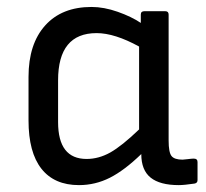

<svg xmlns="http://www.w3.org/2000/svg" viewBox="-20 -520 593 552"><path d="M207 12.2Q136.2 12.2 99.1 -34.9Q62 -82 62 -173.8V-298.8Q62 -393.6 109.9 -446.8Q157.7 -500 243.2 -500Q278.8 -500 318.4 -486.1Q357.9 -472.2 384.8 -454.1V-478Q384.8 -487.8 395 -487.8H455.1Q464.8 -487.8 464.8 -478V-116.2Q464.8 -82 473.1 -71.5Q481.4 -61 504.9 -61Q508.8 -61 520 -62.5Q531.2 -64 537.1 -64Q547.9 -64 547.9 -54.2V-2Q547.9 6.3 539.1 7.8Q509.3 12.2 494.1 12.2Q439.9 12.2 413.1 -9.3Q386.2 -30.8 386.2 -77.1Q337.9 -30.3 295.9 -9Q253.9 12.2 207 12.2ZM147 -168.9Q147 -63 229 -63Q263.7 -63 296.9 -81.5Q330.1 -100.1 379.9 -147.9V-386.2Q309.6 -424.8 257.8 -424.8Q147 -424.8 147 -289.1Z"/></svg>

Font: Sofia Sans
Style: Regular
Weight: 400
Designer: Botio Nikoltchev, Ani Petrova
Foundry: lettersoup
Version: Version 4.100